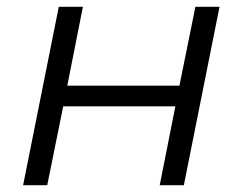

<svg xmlns="http://www.w3.org/2000/svg" viewBox="-20 -545 714 565"><path d="M48 0 153 -525H224L178 -293H508L555 -525H626L521 0H450L496 -232H166L119 0Z"/></svg>

Font: MOST Montserrat
Style: Italic
Weight: 400
Italic angle: -11.3°
Designer: Julieta Ulanovsky
Foundry: Julieta Ulanovsky
Version: Version 8.000;March 11, 2024;FontCreator 15.0.0.2926 64-bit